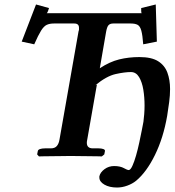

<svg xmlns="http://www.w3.org/2000/svg" viewBox="-20 -698 782 858"><path d="M565 -376Q537 -376 496.5 -367Q456 -358 406 -317L413 -320L370 -75Q369 -71 368.5 -67Q368 -63 368 -60Q368 -35 395 -35H421Q433 -35 441.5 -32Q450 -29 449 -23L446 -8L435 1Q435 1 419 0.5Q403 0 379.5 0Q356 0 333 -0.5Q310 -1 296 -1Q283 -1 259.5 -0.5Q236 0 212 0Q188 0 171 0.5Q154 1 154 1L146 -8L149 -23Q150 -29 159 -32Q168 -35 181 -35H207Q225 -35 234 -45.5Q243 -56 246 -75L331 -558Q333 -563 333 -566.5Q333 -570 333 -574Q333 -593 312 -593H221Q202 -593 189 -587Q176 -581 163.5 -561Q151 -541 133 -500L77 -512L141 -678L199 -662Q198 -657 194.5 -648.5Q191 -640 189 -639H613Q611 -641 611 -649.5Q611 -658 611 -662L676 -678L681 -512L620 -500Q617 -541 611.5 -561Q606 -581 595 -587Q584 -593 564 -593H486Q472 -593 465 -585.5Q458 -578 454 -555L426 -393Q470 -422 512.5 -432.5Q555 -443 603 -443Q657 -443 686.5 -424.5Q716 -406 728 -373.5Q740 -341 740 -300Q740 -272 736 -242Q732 -212 727 -180Q710 -82 672.5 -5.5Q635 71 588 110Q572 123 549 131.5Q526 140 503 140Q469 140 446.5 127Q424 114 424 95V90Q428 72 447 58Q466 44 490 44Q504 44 515 46.5Q526 49 533 53Q538 56 545 59Q552 62 555 62Q563 62 571.5 43.5Q580 25 588 -3Q596 -31 602.5 -61.5Q609 -92 614 -117.5Q619 -143 621 -154Q623 -169 624.5 -188Q626 -207 626 -227Q626 -263 620.5 -297Q615 -331 601.5 -353.5Q588 -376 565 -376Z"/></svg>

Font: Libertinus Serif SemiBold
Style: Italic
Weight: 600
Italic angle: -11.5°
Designer: Philipp H. Poll, Khaled Hosny
Foundry: Caleb Maclennan
Version: Version 7.051;RELEASE